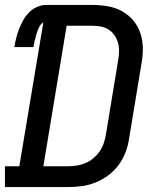

<svg xmlns="http://www.w3.org/2000/svg" viewBox="-29 -755 649 775"><path d="M-9 0V-84H49L146 -665Q134 -657 128 -643.5Q122 -630 118 -617Q114 -604 111 -591Q108 -578 106 -565H29Q32 -584 36.5 -602Q41 -620 48 -638Q55 -656 64.5 -673Q74 -690 88 -704.5Q102 -719 120.5 -727Q139 -735 157 -735H345Q376 -735 407 -729.5Q438 -724 464 -709.5Q490 -695 509 -672.5Q528 -650 537.5 -621.5Q547 -593 547.5 -561Q548 -529 542 -498L492 -195Q488 -168 478 -141Q468 -114 450.5 -90Q433 -66 409 -48Q385 -30 358 -19Q331 -8 303.5 -4Q276 0 248 0ZM146 -84H248Q266 -84 283 -87Q300 -90 316.5 -97Q333 -104 347.5 -116Q362 -128 372.5 -143Q383 -158 389 -175Q395 -192 398 -209L448 -512Q451 -529 451.5 -547Q452 -565 447.5 -581.5Q443 -598 433.5 -612Q424 -626 410.5 -635Q397 -644 380 -647.5Q363 -651 345 -651H240Z"/></svg>

Font: Iosevka Curly Slab MdEx
Style: Italic
Weight: 500
Width: 7
Italic angle: -9°
Monospace: yes
Designer: Belleve Invis
Foundry: Belleve Invis
Version: Version 11.0.0; ttfautohint (v1.8.3)